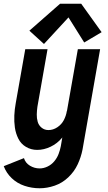

<svg xmlns="http://www.w3.org/2000/svg" viewBox="-56 -793 576 1026"><path d="M179 -558 101 -629 265 -773H378L487 -621L394 -566L310 -700ZM156 213Q114 213 75 200Q36 187 7 159.5Q-22 132 -36 95L72 52Q80 78 104 92.5Q128 107 156 107Q177 107 198 97Q219 87 234 69Q249 51 257 30Q265 9 269 -12L277 -59L275 -56Q250 -26 214.5 -9Q179 8 143 8Q110 8 83 -8Q56 -24 42 -52Q28 -80 23.5 -111.5Q19 -143 20.5 -176Q22 -209 28 -241L79 -530H198L144 -223Q141 -202 140.5 -181.5Q140 -161 145.5 -142Q151 -123 166.5 -110.5Q182 -98 203 -98Q228 -98 250.5 -113Q273 -128 285 -151Q297 -174 301 -199L302 -201L360 -530H479L385 6Q377 47 359 85.5Q341 124 309 154.5Q277 185 236.5 199Q196 213 156 213Z"/></svg>

Font: Iosevka SS08
Style: Bold Italic
Weight: 700
Italic angle: -10°
Monospace: yes
Designer: Belleve Invis
Foundry: Belleve Invis
Version: 2.1.0; ttfautohint (v1.8.2)